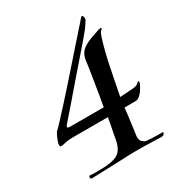

<svg xmlns="http://www.w3.org/2000/svg" viewBox="-159 -772 807 869"><g transform="rotate(-30 244.0 -337.5)"><path d="M69 -8Q62 -8 62 -17Q62 -20 64 -23Q66 -26 70 -24Q83 -23 94.5 -23Q106 -23 116 -23Q181 -23 210 -38Q239 -53 249 -100Q250 -106 253 -121.5Q256 -137 259.5 -155.5Q263 -174 266 -190Q269 -206 270 -212H91Q74 -212 61.5 -210.5Q49 -209 37 -206Q33 -205 29 -204.5Q25 -204 23 -204Q15 -204 15 -211Q15 -220 20 -233.5Q25 -247 31 -259Q37 -271 40 -273Q48 -280 71 -304.5Q94 -329 126 -364.5Q158 -400 194.5 -441Q231 -482 265.5 -521.5Q300 -561 329 -593.5Q358 -626 375 -645.5Q392 -665 392 -665Q394 -667 396 -667Q400 -667 402 -662Q404 -657 404 -652Q404 -645 402 -643Q389 -621 376 -604.5Q363 -588 343 -565Q317 -535 284 -497Q251 -459 216.5 -419Q182 -379 151 -343Q120 -307 97 -281Q94 -277 90.5 -273Q87 -269 87 -266Q87 -260 100 -260H276Q280 -280 285 -311.5Q290 -343 296 -378Q302 -413 306.5 -443.5Q311 -474 313 -491Q318 -519 339.5 -536Q361 -553 403 -566L434 -577Q437 -578 441 -578Q446 -578 446 -575Q446 -570 439 -566Q434 -563 427 -542Q420 -521 413.5 -496Q407 -471 403 -455Q399 -440 394 -414.5Q389 -389 383 -359.5Q377 -330 372 -304Q367 -278 364 -263Q385 -264 403 -265.5Q421 -267 437 -268Q442 -269 449 -270.5Q456 -272 464 -280Q467 -284 469 -284Q473 -284 473 -279Q473 -272 468 -264Q441 -212 415 -212H357Q356 -200 352.5 -171.5Q349 -143 345 -114Q341 -85 339 -71Q338 -52 347.5 -43Q357 -34 366 -32Q376 -31 393 -30Q410 -29 425.5 -29Q441 -29 448 -29H449Q453 -29 453 -26Q453 -22 448.5 -17.5Q444 -13 438 -13Q424 -13 384.5 -14.5Q345 -16 303 -16Q287 -16 271 -15.5Q255 -15 241 -14Q219 -13 170 -11.5Q121 -10 70 -8Z"/></g></svg>

Font: Kings
Style: Regular
Weight: 400
Designer: Robert E. Leuschke
Foundry: Robert E. Leuschke
Version: Version 1.010; ttfautohint (v1.8.3)